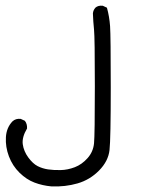

<svg xmlns="http://www.w3.org/2000/svg" viewBox="-20 -418 540 683"><path d="M163.1 245.1Q130.9 242.2 102.5 231.4Q74.2 220.7 49.3 196.3Q24.4 171.9 11.7 138.2Q-1 104.5 1 70.3Q2.9 36.1 24.4 13.7Q36.1 2.9 53.7 4.9L68.4 11.7Q77.1 22.5 76.2 39.1Q57.6 70.3 61 95.2Q64.5 120.1 80.6 142.1Q96.7 164.1 113.8 172.9Q130.9 181.6 150.9 184.6Q170.9 187.5 195.8 187Q220.7 186.5 246.1 176.8Q271.5 167 291.5 144.5Q311.5 122.1 314.5 91.8Q317.4 61.5 317.4 -111.3Q317.4 -284.2 314.5 -312.5Q311.5 -340.8 310.5 -370.1Q311.5 -381.8 319.3 -390.6Q329.1 -399.4 345.7 -397.5L360.4 -390.6Q369.1 -359.4 371.6 -324.7Q374 -290 374 -106.9Q374 76.2 369.6 115.7Q365.2 155.3 332.5 188.5Q299.8 221.7 255.9 234.4Q211.9 247.1 163.1 245.1Z"/></svg>

Font: JasonHandwriting4
Style: Regular
Weight: 400
Version: Version 1.01.21